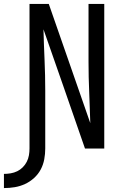

<svg xmlns="http://www.w3.org/2000/svg" viewBox="-90 -755 610 976"><path d="M-70 201Q-42 201 -15 196.5Q12 192 37 180.5Q62 169 83 150Q104 131 117 106.5Q130 82 135 54.5Q140 27 140 0V-294Q140 -372 136.5 -450Q133 -528 131 -606L232 -317L342 0H440V-735H360V-441Q360 -363 363.5 -285Q367 -207 369 -129L158 -735H60V0Q60 17 57 34.5Q54 52 46 67.5Q38 83 25.5 95.5Q13 108 -2.5 115.5Q-18 123 -35.5 126Q-53 129 -70 129Z"/></svg>

Font: Iosevka SS09
Style: Regular
Weight: 400
Monospace: yes
Designer: Belleve Invis
Foundry: Belleve Invis
Version: Version 5.2.1; ttfautohint (v1.8.3)